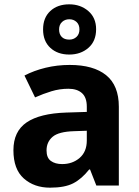

<svg xmlns="http://www.w3.org/2000/svg" viewBox="-20 -857 644 887"><path d="M302 -557Q412 -557 470.5 -509.5Q529 -462 529 -364V0H425L396 -74H392Q357 -30 318 -10Q279 10 211 10Q138 10 90 -32.5Q42 -75 42 -163Q42 -250 103 -291.5Q164 -333 286 -337L381 -340V-364Q381 -407 358.5 -427Q336 -447 296 -447Q256 -447 218 -435.5Q180 -424 142 -407L93 -508Q137 -531 190.5 -544Q244 -557 302 -557ZM323 -251Q251 -249 223 -225Q195 -201 195 -162Q195 -128 215 -113.5Q235 -99 267 -99Q315 -99 348 -127.5Q381 -156 381 -208V-253ZM300.1 -605Q246 -605 212.5 -636Q179 -667 179 -721Q179 -775 212.3 -806Q245.5 -837 299.9 -837Q352 -837 388 -806Q424 -775 424 -722.1Q424 -667 388.5 -636Q353 -605 300.1 -605ZM300 -674Q320 -674 333.5 -686.6Q347 -699.2 347 -721.1Q347 -743 333.6 -755.5Q320.2 -768 300.1 -768Q280 -768 266.5 -755.4Q253 -742.8 253 -720.9Q253 -699 265.2 -686.5Q277.3 -674 300 -674Z"/></svg>

Font: Noto Sans Bamum
Style: Regular
Weight: 400
Designer: Monotype Design Team
Foundry: Monotype Imaging Inc.
Version: Version 2.001